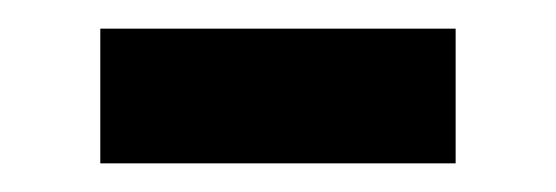

<svg xmlns="http://www.w3.org/2000/svg" viewBox="-20 -364 388 134"><path d="M50 -344V-250H298V-344Z"/></svg>

Font: Noto Sans Bengali UI Medium
Style: Regular
Weight: 500
Designer: Jelle Bosma - Monotype Design Team
Foundry: Monotype Imaging Inc.
Version: Version 2.003